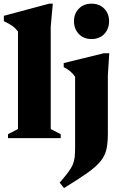

<svg xmlns="http://www.w3.org/2000/svg" viewBox="-30 -734 648 1020"><path d="M239.5 -48.5 292.5 -21V0H12.5V-21L65.5 -48.5V-566.5Q52.5 -584 36.2 -595.8Q20 -607.5 -9.5 -621.5V-650L231 -714.5H250.5L239.5 -593ZM456 -526.5Q414.5 -526.5 388.8 -553.5Q363 -580.5 363 -621.5Q363 -661.5 388.8 -688Q414.5 -714.5 456 -714.5Q498.5 -714.5 524 -688Q549.5 -661.5 549.5 -621.5Q549.5 -580.5 524 -553.5Q498.5 -526.5 456 -526.5ZM369 -326.5Q357 -344 342 -356Q327 -368 308.5 -377.5V-399L521 -451H550.5L543 -334.5V-24Q543 24 535.8 57.8Q528.5 91.5 505.5 120.8Q482.5 150 435.8 183.5Q389 217 310 265L287 236.5Q315.5 203.5 332.2 181Q349 158.5 356.8 139.8Q364.5 121 366.8 100Q369 79 369 49Z"/></svg>

Font: Newsreader Text ExtraBold
Style: Regular
Weight: 800
Designer: Hugues Gentile
Foundry: Production Type
Version: Version 1.001